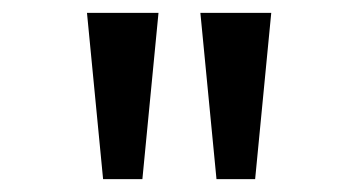

<svg xmlns="http://www.w3.org/2000/svg" viewBox="-20 -749 542 298"><path d="M140 -471 115 -729H226L201 -471ZM316 -471 291 -729H401L376 -471Z"/></svg>

Font: utamil25
Style: Book
Weight: 400
Designer: Jelle Bosma - Monotype Design Team
Foundry: Monotype Imaging Inc.
Version: Version 2.003